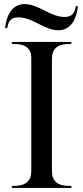

<svg xmlns="http://www.w3.org/2000/svg" viewBox="-20 -919 407 939"><path d="M265 -771C331 -771 355 -832 361 -889H351C345 -860 337 -836 296 -836C226 -836 169 -899 101 -899C36 -899 11 -840 5 -781H15C21 -808 26 -834 70 -834C141 -834 197 -771 265 -771ZM38 0H329V-10H316C261 -10 234 -34 234 -82V-632C234 -680 261 -704 316 -704H329V-714H38V-704H51C105 -704 133 -681 133 -636V-82C133 -34 105 -10 51 -10H38Z"/></svg>

Font: Noto Serif Display
Style: Regular
Weight: 400
Designer: Monotype Design Team
Foundry: Monotype Imaging Inc.
Version: Version 2.009